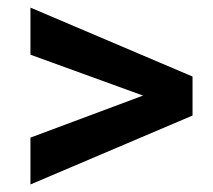

<svg xmlns="http://www.w3.org/2000/svg" viewBox="-20 -558 558 502"><path d="M59.6 -198.2 354 -308.1 59.6 -415V-538.1L483.4 -357.9V-255.9L59.6 -75.7Z"/></svg>

Font: Vazirmatn UI FD SemiBold
Style: Regular
Weight: 600
Designer: Saber Rastikerdar
Foundry: Saber Rastikerdar
Version: Version 33.003